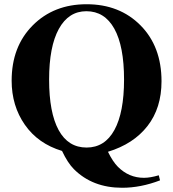

<svg xmlns="http://www.w3.org/2000/svg" viewBox="-20 -711 818 907"><path d="M730 117 736 141Q645 176 557 176Q417 176 329 88Q300 59 273 2Q160 -32 97.5 -121.5Q35 -211 35 -330Q35 -491 134.5 -591Q234 -691 389 -691Q545 -691 644 -591Q743 -491 743 -327Q743 -201 677 -116Q611 -31 490 6Q513 53 537 77Q589 129 660 129Q690 129 730 117ZM566 -335Q566 -493 520 -575.5Q474 -658 388 -658Q304 -658 258 -574.5Q212 -491 212 -335Q212 -179 257 -96.5Q302 -14 389 -14Q475 -14 520.5 -97Q566 -180 566 -335Z"/></svg>

Font: STIX MathJax Main
Style: Bold
Weight: 700
Designer: MicroPress Inc., with final additions and corrections provided by Coen Hoffman, Elsevier (retired)
Version: Version 1.1.1